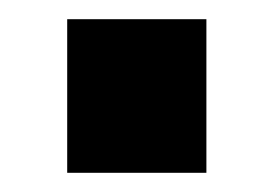

<svg xmlns="http://www.w3.org/2000/svg" viewBox="-20 -471 280 200"><path d="M50 -451H195V-291H50Z"/></svg>

Font: Vina Sans
Style: Regular
Weight: 400
Designer: Andree Nguyen
Foundry: Nguyen Type Foundry
Version: Version 1.002; ttfautohint (v1.8.4.7-5d5b);gftools[0.9.28]